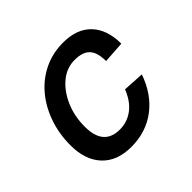

<svg xmlns="http://www.w3.org/2000/svg" viewBox="-137 -703 874 874"><g transform="rotate(-45 300.0 -266.0)"><path d="M250 12Q159 12 109 -41.5Q59 -95 59 -189Q59 -263 81.5 -327.5Q104 -392 144.5 -440.5Q185 -489 241.5 -516.5Q298 -544 366 -544Q455 -544 502.5 -493.5Q550 -443 550 -353L445 -346Q445 -401 422 -426Q399 -451 347 -451Q296 -451 255 -417Q214 -383 189.5 -327Q165 -271 165 -203Q165 -81 269 -81Q317 -81 355 -109.5Q393 -138 415 -194L517 -188Q484 -93 414.5 -40.5Q345 12 250 12Z"/></g></svg>

Font: Geist Mono Medium
Style: Italic
Weight: 500
Italic angle: -12°
Monospace: yes
Designer: Basement.studio, Andrés Briganti, Mateo Zaragoza
Foundry: Basement.studio, Vercel, Andrés Briganti, Guido Ferreyra, Mateo Zaragoza
Version: Version 1.500; ttfautohint (v1.8.4.7-5d5b)